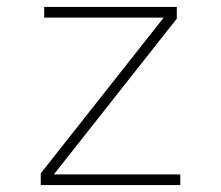

<svg xmlns="http://www.w3.org/2000/svg" viewBox="-20 -536 640 556"><path d="M98 0V-34L454 -485H108V-516H492V-482L136 -31H502V0Z"/></svg>

Font: IBM Plex Mono ExtraLight
Style: Regular
Weight: 200
Monospace: yes
Designer: Mike Abbink, Paul van der Laan, Pieter van Rosmalen
Foundry: Bold Monday
Version: Version 2.3